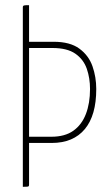

<svg xmlns="http://www.w3.org/2000/svg" viewBox="-20 -720 421 740"><path d="M68 0V-692Q68 -698 73 -699Q78 -700 85 -700H92V-559H187Q250 -559 286 -532.5Q322 -506 336.5 -464.5Q351 -423 351 -377Q351 -326 340 -287.5Q329 -249 307 -222.5Q285 -196 253 -182.5Q221 -169 179 -169H92V-10Q92 -5 91 -3Q90 -1 85 -0.5Q80 0 68 0ZM178 -193Q230 -193 262.5 -216Q295 -239 311 -280.5Q327 -322 327 -377Q327 -419 314.5 -455Q302 -491 270.5 -513Q239 -535 182 -535Q160 -535 137.5 -535Q115 -535 92 -535V-193Q114 -193 135 -193Q156 -193 178 -193Z"/></svg>

Font: Yanone Kaffeesatz ExtraLight
Style: Regular
Weight: 200
Designer: Yanone (Cyrillic: Daniel Pouzeot, Huerta Tipografica, and Cyreal)
Foundry: Yanone
Version: Version 2.003